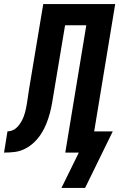

<svg xmlns="http://www.w3.org/2000/svg" viewBox="-62 -755 590 950"><path d="M242 175 328 0H261L365 -630H260L204 -295Q200 -270 195.5 -244Q191 -218 184 -192.5Q177 -167 167 -142Q157 -117 142 -93.5Q127 -70 106.5 -50.5Q86 -31 61 -18.5Q36 -6 10 -3Q-16 0 -42 0L-25 -105Q-14 -105 -3 -109Q8 -113 17 -120.5Q26 -128 33 -137.5Q40 -147 45.5 -157Q51 -167 55 -177.5Q59 -188 62 -199Q65 -210 67 -220.5Q69 -231 71 -242Q74 -260 76.5 -278.5Q79 -297 82 -315L152 -735H508L404 -105H496L359 175Z"/></svg>

Font: Iosevka SS04 Extrabold
Style: Italic
Weight: 800
Italic angle: -9°
Monospace: yes
Designer: Belleve Invis
Foundry: Belleve Invis
Version: Version 19.0.0; ttfautohint (v1.8.4)